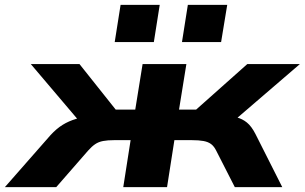

<svg xmlns="http://www.w3.org/2000/svg" viewBox="-63 -765 1246 785"><path d="M-43 0 144 -213Q168 -239 193 -254.5Q218 -270 248.5 -279Q279 -288 317 -290L287 -239L63 -503H262L410 -317H490L520 -503H699L669 -317H739L948 -503H1163L856 -239L850 -295Q882 -291 905 -285Q928 -279 946.5 -264Q965 -249 981 -218L1091 0H897L821 -149Q812 -167 800 -176Q788 -185 769 -188.5Q750 -192 721 -192H650L620 0H441L471 -192H404Q377 -192 358.5 -188.5Q340 -185 326 -175.5Q312 -166 297 -149L167 0ZM681 -593 705 -745H866L841 -593ZM406 -593 430 -745H590L566 -593Z"/></svg>

Font: Nunito Sans 7pt Expanded ExtraBold
Style: Italic
Weight: 800
Width: 7
Italic angle: -9°
Designer: Vernon Adams
Foundry: Vernon Adams
Version: Version 3.101;gftools[0.9.27]